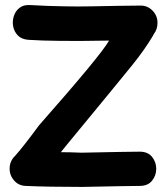

<svg xmlns="http://www.w3.org/2000/svg" viewBox="-20 -737 656 757"><path d="M304 0Q494 -4 531 -4Q563 -4 579.5 -24.5Q596 -45 596 -71.5Q596 -98 579.5 -118.5Q563 -139 531 -139Q492 -139 301 -135Q253 -137 220 -137L240 -162Q452 -419 502 -481Q551 -542 583 -596Q584 -599 586 -602Q601 -621 601 -647Q601 -675 581.5 -695Q562 -715 535 -715Q499 -715 447.5 -714Q396 -713 340.5 -712Q285 -711 237 -712Q166 -713 100 -717Q74 -719 57.5 -706.5Q41 -694 34.5 -673.5Q28 -653 32 -632.5Q36 -612 50.5 -597Q65 -582 92 -580Q193 -573 410 -577Q379 -521 134 -243Q69 -155 40 -123Q19 -103 18 -75Q17 -47 35 -26Q53 -5 81 -4Q168 0 304 0Z"/></svg>

Font: Balsamiq Sans
Style: Bold
Weight: 700
Designer: Michael Angeles
Foundry: Balsamiq SRL
Version: Version 1.020; ttfautohint (v1.8.4.7-5d5b);gftools[0.9.26]